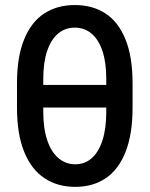

<svg xmlns="http://www.w3.org/2000/svg" viewBox="-20 -726 590 756"><path d="M276.4 9.8Q206.5 9.8 155 -24.4Q103.5 -58.6 75.2 -128.2Q46.9 -197.8 46.9 -301.8V-398.4Q46.9 -502 75 -570.8Q103 -639.6 154.1 -672.9Q205.1 -706.1 274.4 -706.1Q344.7 -706.1 395.5 -672.9Q446.3 -639.6 474.1 -570.8Q502 -502 502 -398.4V-301.8Q502 -197.8 474.4 -127.9Q446.8 -58.1 396.2 -24.2Q345.7 9.8 276.4 9.8ZM274.4 -617.2Q236.8 -617.2 209 -594Q181.2 -570.8 165.8 -525.6Q150.4 -480.5 150.4 -416V-391.6H398.4V-416Q398.4 -481 383.1 -526.1Q367.7 -571.3 339.8 -594.2Q312 -617.2 274.4 -617.2ZM276.4 -79.1Q313.5 -79.1 340.8 -102.8Q368.2 -126.5 383.3 -172.9Q398.4 -219.2 398.4 -285.2V-302.7H150.4V-285.2Q150.4 -220.2 166 -173.8Q181.6 -127.4 210.2 -103.3Q238.8 -79.1 276.4 -79.1Z"/></svg>

Font: WEMIX Pretendard Medium
Style: Regular
Weight: 500
Designer: Base glyphs from Inter by Rasmus Andersson; Hangeul glyphs from Noto Sans CJK(Source Han Sans) by Jang Soo-young and Kan
Foundry: Kil Hyung-jin
Version: Version 1.000